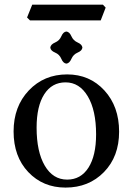

<svg xmlns="http://www.w3.org/2000/svg" viewBox="-20 -806 585 835"><path d="M272 -24.9Q331.5 -24.9 364.7 -76.9Q397.9 -128.9 397.9 -221.7Q397.9 -326.2 361.8 -387Q325.7 -447.8 265.1 -447.8Q205.6 -447.8 172.4 -396Q139.2 -344.2 139.2 -251Q139.2 -146 174.8 -85.4Q210.4 -24.9 272 -24.9ZM265.1 9.8Q167 9.8 103 -57.6Q39.1 -125 39.1 -234.4Q39.1 -342.8 105.2 -412.6Q171.4 -482.4 272 -482.4Q370.1 -482.4 434.1 -412.6Q498 -342.8 498 -233.4Q498 -125 432.1 -57.6Q366.2 9.8 265.1 9.8ZM268.6 -529.3Q254.9 -530.8 246.8 -550Q238.8 -569.3 219.5 -577.4Q200.2 -585.4 198.7 -599.1Q200.2 -612.8 219.5 -621.1Q238.8 -629.4 246.8 -648.4Q254.9 -667.5 268.6 -668.9Q282.2 -667.5 290.5 -648.4Q298.8 -629.4 317.9 -621.1Q336.9 -612.8 338.4 -599.1Q336.9 -585.4 317.9 -577.4Q298.8 -569.3 290.5 -550Q282.2 -530.8 268.6 -529.3ZM418 -717.3H110.4L97.7 -730L120.1 -785.6H427.7L439.5 -772.9Z"/></svg>

Font: Kelvinch
Style: Regular
Weight: 400
Designer: Paul James MIller
Foundry: High-Logic / Made with FontCreator
Version: Version 3.30 September 23, 2016